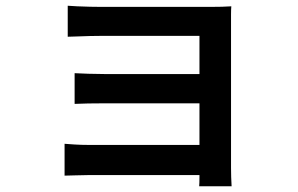

<svg xmlns="http://www.w3.org/2000/svg" viewBox="-20 -580 1040 669"><path d="M216 -560Q228 -559 249.5 -558Q271 -557 294 -556.5Q317 -556 333 -556Q356 -556 393.5 -556Q431 -556 476 -556Q521 -556 566 -556Q611 -556 650 -556Q689 -556 714 -556Q732 -556 753.5 -556.5Q775 -557 786 -558Q785 -548 785 -529.5Q785 -511 785 -495Q785 -485 785 -450.5Q785 -416 785 -366Q785 -316 785 -260.5Q785 -205 785 -151.5Q785 -98 785 -56.5Q785 -15 785 5Q785 17 785.5 37Q786 57 787 69H674Q675 58 675 37Q675 16 675 0Q675 -25 675 -66Q675 -107 675 -156Q675 -205 675 -254Q675 -303 675 -345.5Q675 -388 675 -417.5Q675 -447 675 -455Q666 -455 642 -455Q618 -455 586 -455Q554 -455 518 -455Q482 -455 446.5 -455Q411 -455 381.5 -455Q352 -455 333 -455Q317 -455 293.5 -454.5Q270 -454 248.5 -453Q227 -452 216 -452ZM240 -325Q259 -324 288 -323Q317 -322 344 -322Q356 -322 387 -322Q418 -322 459.5 -322Q501 -322 544.5 -322Q588 -322 627.5 -322Q667 -322 694 -322Q721 -322 728 -322V-220Q721 -220 694 -220Q667 -220 627.5 -220Q588 -220 544.5 -220Q501 -220 459.5 -220Q418 -220 387.5 -220Q357 -220 344 -220Q317 -220 287.5 -219.5Q258 -219 240 -218ZM205 -79Q217 -78 240 -76.5Q263 -75 290 -75Q305 -75 340 -75Q375 -75 420.5 -75Q466 -75 515.5 -75Q565 -75 609.5 -75Q654 -75 686 -75Q718 -75 729 -75V30Q716 30 683 30Q650 30 605 30Q560 30 511.5 30Q463 30 418 30Q373 30 339 30Q305 30 290 30Q268 30 242.5 31Q217 32 205 32Z"/></svg>

Font: Noto Sans TC SemiBold
Style: Regular
Weight: 600
Designer: Ryoko NISHIZUKA  (kana, bopomofo & ideographs); Paul D. Hunt (Latin, Greek & Cyrillic); Sandoll Communications , Soo-you
Foundry: Adobe
Version: Version 2.004-H2;hotconv 1.0.118;makeotfexe 2.5.65603